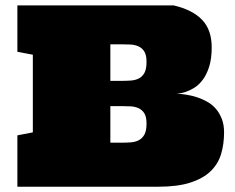

<svg xmlns="http://www.w3.org/2000/svg" viewBox="-20 -708 891 728"><path d="M638.7 -687.5Q710.9 -670.4 746.8 -632.3Q782.7 -594.2 782.7 -528.8Q782.7 -484.9 772.9 -454.6Q763.2 -424.3 748.3 -404.8Q733.4 -385.3 716.1 -374.8Q698.7 -364.3 683.8 -359.4Q668.9 -354.5 658.9 -353.8Q648.9 -353 648.9 -353Q666.5 -352.1 687 -348.9Q707.5 -345.7 727.5 -339.1Q747.6 -332.5 766.1 -322Q784.7 -311.5 798.6 -295.4Q812.5 -279.3 821 -257.3Q829.6 -235.4 829.6 -206.1Q829.6 -162.1 818.4 -124.3Q807.1 -86.4 778.6 -58.8Q750 -31.2 701.7 -15.6Q653.3 0 578.6 0H45.9V-194.8L104.5 -206.1V-500.5L45.9 -511.7V-687.5ZM535.6 -473.6Q535.6 -498.5 527.6 -512Q519.5 -525.4 506.1 -531.7Q492.7 -538.1 475.8 -539.1Q459 -540 441.4 -540H398.4V-401.4H441.4Q459 -401.4 475.8 -402.6Q492.7 -403.8 506.1 -410.4Q519.5 -417 527.6 -431.6Q535.6 -446.3 535.6 -473.6ZM535.6 -239.7Q535.6 -264.6 527.6 -277.8Q519.5 -291 506.1 -297.4Q492.7 -303.7 475.8 -304.7Q459 -305.7 441.4 -305.7H398.4V-167H441.4Q459 -167 475.8 -168.2Q492.7 -169.4 506.1 -176.3Q519.5 -183.1 527.6 -197.8Q535.6 -212.4 535.6 -239.7Z"/></svg>

Font: Holtwood One SC
Style: Regular
Weight: 400
Version: Version 1.000